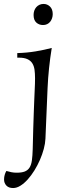

<svg xmlns="http://www.w3.org/2000/svg" viewBox="-78 -679 335 965"><path d="M-45.9 180.2Q-33.2 184.1 -20.8 186.5Q-8.3 189 5.9 189Q30.8 189 46.1 183.1Q61.5 177.2 70.3 163.6Q79.1 149.9 82.3 127.2Q85.4 104.5 86.4 71.3Q87.9 12.7 89.1 -33Q90.3 -78.6 91.8 -114Q93.3 -149.4 94.2 -176Q95.2 -202.6 96.2 -222.7Q97.2 -242.7 97.7 -258.1Q98.1 -273.4 98.1 -286.1Q98.1 -309.6 95.5 -328.6Q92.8 -347.7 84.2 -361.1Q75.7 -374.5 59.6 -381.8Q43.5 -389.2 17.1 -389.2H8.8V-412.1Q58.1 -413.6 101.6 -420.9Q145 -428.2 182.1 -438Q165.5 -335.9 161.1 -235.8L150.4 18.1Q149.4 42 142.1 69.3Q134.8 96.7 122.8 124.3Q110.8 151.9 95 177.5Q79.1 203.1 61.3 222.9Q43.5 242.7 24.7 254.4Q5.9 266.1 -12.2 266.1Q-34.2 266.1 -45.9 253.7Q-57.6 241.2 -57.6 223.1Q-57.6 210.9 -54.4 200Q-51.3 189 -45.9 180.2ZM138.2 -553.2Q118.2 -553.2 104.5 -565.7Q90.8 -578.1 90.8 -604Q90.8 -615.2 94.2 -625.2Q97.7 -635.3 104.2 -642.8Q110.8 -650.4 120.1 -654.8Q129.4 -659.2 141.1 -659.2Q159.7 -659.2 173.3 -646Q187 -632.8 187 -607.9Q187 -597.2 183.6 -587.2Q180.2 -577.1 174.1 -569.6Q168 -562 158.9 -557.6Q149.9 -553.2 138.2 -553.2Z"/></svg>

Font: Simonetta
Style: Regular
Weight: 400
Version: Version 1.004